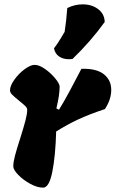

<svg xmlns="http://www.w3.org/2000/svg" viewBox="-20 -862 557 882"><path d="M360 -842Q402 -842 431 -820Q460 -798 461 -761Q397 -672 313 -591Q307 -590 296 -590Q270 -590 251.5 -602.5Q233 -615 228 -640Q245 -662 258.5 -685Q272 -708 277 -716Q285 -768 289 -825Q323 -842 360 -842ZM41 -98Q41 -117 49 -147.5Q57 -178 73 -227Q89 -278 97 -308.5Q105 -339 105 -358Q105 -366 96 -375Q87 -384 68 -399Q46 -417 36 -427Q26 -437 26 -447Q26 -468 46 -496Q66 -524 93 -544Q120 -564 139 -564Q160 -564 187 -545Q214 -526 234 -501.5Q254 -477 254 -464Q254 -426 239 -364L251 -358Q274 -395 301.5 -446.5Q329 -498 335 -510L354 -546Q423 -548 457 -521Q491 -494 491 -449Q491 -405 462 -361Q390 -337 339.5 -313.5Q289 -290 238 -258Q235 -147 220.5 -73.5Q206 0 178 0Q151 0 119 -17.5Q87 -35 64 -58.5Q41 -82 41 -98Z"/></svg>

Font: Mogra
Style: Regular
Weight: 400
Designer: Lipi Raval
Foundry: Lipi Raval
Version: Version 1.002;PS 1.002;hotconv 1.0.88;makeotf.lib2.5.647800;